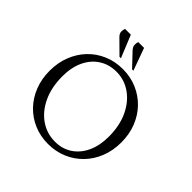

<svg xmlns="http://www.w3.org/2000/svg" viewBox="-221 -1042 1232 1232"><g transform="rotate(45 395.5 -426.0)"><path d="M395 10Q325 10 265.5 -15.5Q206 -41 162.5 -86.5Q119 -132 94.5 -194Q70 -256 70 -330Q70 -404 94.5 -466Q119 -528 162.5 -573.5Q206 -619 265.5 -644.5Q325 -670 395 -670Q465 -670 524.5 -644.5Q584 -619 628 -573.5Q672 -528 696.5 -466Q721 -404 721 -330Q721 -256 696.5 -194Q672 -132 628 -86.5Q584 -41 524.5 -15.5Q465 10 395 10ZM416 -32Q482 -32 532 -65Q582 -98 610 -158Q638 -218 638 -299Q638 -399 603 -473Q568 -547 509 -588Q450 -629 378 -629Q312 -629 261 -596.5Q210 -564 181.5 -504Q153 -444 153 -363Q153 -263 188 -188.5Q223 -114 282.5 -73Q342 -32 416 -32ZM324 -710 234 -799Q218 -815 217.5 -831Q217 -847 222 -862H275L337 -710ZM438 -710 354 -799Q339 -816 338 -831.5Q337 -847 342 -862H395L450 -710Z"/></g></svg>

Font: Spectral Light
Style: Regular
Weight: 300
Designer: Jean-Baptiste Levee
Foundry: Production Type
Version: Version 2.001